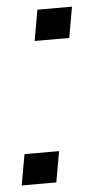

<svg xmlns="http://www.w3.org/2000/svg" viewBox="-54 -600 311 630"><g transform="rotate(-5 101.5 -285.0)"><path d="M10 -101.5 -8 0H106L124 -101.5ZM93.5 -570 75.5 -468.5H189.5L207.5 -570Z"/></g></svg>

Font: Anybody UltraCondensed Thin Medium
Style: Italic
Weight: 500
Italic angle: -10°
Version: Version 1.111